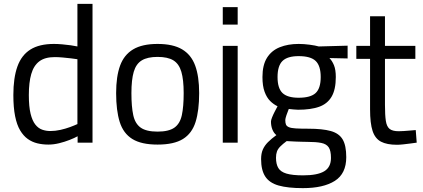

<svg xmlns="http://www.w3.org/2000/svg" viewBox="-20 -737 2186 992"><path d="M230 10Q200 10 173 3.5Q146 -3 123.5 -19Q101 -35 84 -63.5Q67 -92 58 -137Q49 -182 49 -246Q49 -335 70 -393.5Q91 -452 137 -481Q183 -510 259 -510Q278 -510 301 -508Q324 -506 345.5 -503Q367 -500 380 -497V-717H458V0H381V-33Q365 -24 339.5 -14Q314 -4 285.5 3Q257 10 230 10ZM240 -60Q266 -60 292.5 -66Q319 -72 342 -80.5Q365 -89 380 -96V-431Q368 -433 347 -435.5Q326 -438 303.5 -440Q281 -442 263 -442Q212 -442 183 -420Q154 -398 141.5 -354.5Q129 -311 129 -246Q129 -186 138 -149.5Q147 -113 162.5 -93.5Q178 -74 198 -67Q218 -60 240 -60Z M794 10Q710 10 663.5 -19Q617 -48 598.5 -107Q580 -166 580 -256Q580 -342 600.5 -398Q621 -454 668 -482Q715 -510 794 -510Q874 -510 921 -482Q968 -454 988.5 -398Q1009 -342 1009 -256Q1009 -166 990.5 -107Q972 -48 925.5 -19Q879 10 794 10ZM794 -57Q852 -57 881 -77.5Q910 -98 919.5 -142Q929 -186 929 -256Q929 -325 917 -366Q905 -407 876 -425Q847 -443 794 -443Q742 -443 712.5 -425Q683 -407 671 -366Q659 -325 659 -256Q659 -186 668.5 -142Q678 -98 707 -77.5Q736 -57 794 -57Z M1131 0V-500H1208V0ZM1131 -610V-700H1208V-610Z M1545 235Q1467 235 1419.5 221.5Q1372 208 1350.5 175Q1329 142 1329 85Q1329 56 1338 35.5Q1347 15 1364.5 -2.5Q1382 -20 1408 -39Q1395 -49 1387.5 -67.5Q1380 -86 1380 -109Q1380 -116 1385.5 -130Q1391 -144 1399 -159.5Q1407 -175 1414 -188Q1393 -198 1375.5 -215.5Q1358 -233 1347 -263Q1336 -293 1336 -339Q1336 -401 1359.5 -438.5Q1383 -476 1425.5 -493Q1468 -510 1523 -510Q1550 -510 1580 -506Q1610 -502 1627 -497L1776 -501V-435L1682 -437Q1696 -423 1705.5 -400Q1715 -377 1715 -339Q1715 -274 1693 -237Q1671 -200 1628 -185Q1585 -170 1520 -170Q1513 -170 1496.5 -171.5Q1480 -173 1472 -174Q1466 -160 1460 -142Q1454 -124 1454 -117Q1454 -102 1457.5 -93.5Q1461 -85 1472.5 -80Q1484 -75 1508 -73.5Q1532 -72 1574 -72Q1646 -72 1689 -60Q1732 -48 1750.5 -16.5Q1769 15 1769 75Q1769 160 1710 197.5Q1651 235 1545 235ZM1546 169Q1620 169 1655 148Q1690 127 1690 79Q1690 42 1678.5 24.5Q1667 7 1640 1.5Q1613 -4 1568 -4Q1559 -4 1543 -4.5Q1527 -5 1510 -5.5Q1493 -6 1479.5 -7Q1466 -8 1461 -8Q1441 7 1428.5 19.5Q1416 32 1411 45.5Q1406 59 1406 78Q1406 111 1418 131Q1430 151 1460.5 160Q1491 169 1546 169ZM1523 -232Q1585 -232 1611 -256.5Q1637 -281 1637 -339Q1637 -397 1611 -422Q1585 -447 1523 -447Q1465 -447 1439.5 -422Q1414 -397 1414 -339Q1414 -281 1439.5 -256.5Q1465 -232 1523 -232Z M2031 11Q1979 11 1948.5 -5Q1918 -21 1905 -60.5Q1892 -100 1892 -172V-433H1821V-500H1892V-653H1969V-500H2126V-433H1969V-195Q1969 -142 1973.5 -112.5Q1978 -83 1993 -71Q2008 -59 2040 -59Q2050 -59 2066 -60Q2082 -61 2098.5 -62.5Q2115 -64 2128 -65L2133 0Q2119 2 2100 4.5Q2081 7 2062.5 9Q2044 11 2031 11Z"/></svg>

Font: Cairo Play
Style: Regular
Weight: 400
Designer: Mohamed Gaber, Accademia di Belle Arti di Urbino
Foundry: Kief Type Foundry, Accademia di Belle Arti di Urbino
Version: Version 3.119